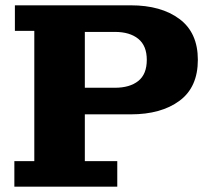

<svg xmlns="http://www.w3.org/2000/svg" viewBox="-20 -702 795 722"><path d="M34 0V-96H109V-586H36V-682H472Q586 -682 655 -630.5Q724 -579 724 -477Q724 -374 655 -323Q586 -272 472 -272H299V-96H421V0ZM412 -582H299V-372H412Q468 -372 500 -397.5Q532 -423 532 -477Q532 -530 500 -556Q468 -582 412 -582Z"/></svg>

Font: Montagu Slab 16pt
Style: Bold
Weight: 700
Designer: Florian Karsten
Foundry: Florian Karsten
Version: Version 1.000; ttfautohint (v1.8.3)